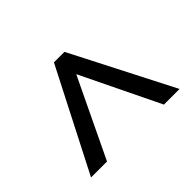

<svg xmlns="http://www.w3.org/2000/svg" viewBox="-82 -703 569 569"><g transform="rotate(-45 203.0 -418.5)"><path d="M392.5 -258.5H327L207 -506L88.5 -258.5H21.5L185 -577.5H229Z"/></g></svg>

Font: Betina Sans Light
Style: Regular
Weight: 300
Designer: Jonathan Pinhorn (font) & Cristiano Sobral (main changes)
Version: Version 2.001;October 6, 2020;FontCreator 13.0.0.2681 64-bit